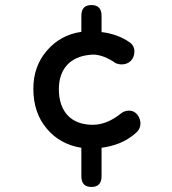

<svg xmlns="http://www.w3.org/2000/svg" viewBox="-20 -700 680 760"><path d="M342 -680C315 -680 302 -666 302 -637V-574C247 -566 201 -541 166 -500C130 -459 112 -408 112 -349C112 -285 130 -232 165 -191C200 -149 246 -124 302 -115V-3C302 26 315 40 342 40C369 40 382 26 382 -3V-115C431 -122 476 -137 517 -173C530 -184 536 -197 536 -211C536 -232 522 -262 491 -262C478 -262 468 -258 459 -251C422 -221 384 -206 347 -206C262 -206 213 -258 213 -347C213 -428 259 -476 336 -483C340 -483 343 -484 347 -484C376 -484 406 -472 438 -450C445 -447 453 -445 462 -445C489 -445 512 -464 512 -496C512 -512 505 -525 491 -534C460 -555 424 -568 382 -573V-637C382 -666 369 -680 342 -680Z"/></svg>

Font: Dongle
Style: Regular
Weight: 400
Designer: Yanghee Ryu
Foundry: Yanghee Ryu
Version: Version 2.000